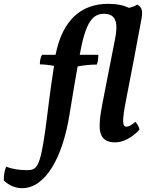

<svg xmlns="http://www.w3.org/2000/svg" viewBox="-167 -734 777 1002"><path d="M123 -448H53C44 -436 41 -416 41 -398C63 -398 89 -395 115 -390C93 -253 82 -144 69 -52C42 139 25 154 -26 154C-66 154 -104 148 -135 136C-144 157 -148 185 -147 208C-119 235 -85 248 -52 248C73 248 160 83 195 -132C221 -285 218 -277 238 -387C267 -393 302 -397 338 -397C344 -409 346 -429 346 -448H249C280 -621 317 -662 376 -662C441 -662 449 -611 434 -533C362 -163 354 -140 353 -78C352 -23 376 9 434 9C477 9 526 -18 561 -58C558 -72 550 -88 539 -98C518 -80 505 -73 493 -73C474 -73 467 -91 491 -213C517 -347 545 -490 572 -639C579 -680 572 -698 549 -710C537 -702 523 -697 506 -693C479 -706 444 -714 397 -714C259 -714 159 -632 123 -448Z"/></svg>

Font: Vollkorn Semibold
Style: Italic
Weight: 600
Italic angle: -11°
Designer: Friedrich Althausen
Foundry: Friedrich Althausen
Version: Version 4.015;PS 004.015;hotconv 1.0.88;makeotf.lib2.5.64775